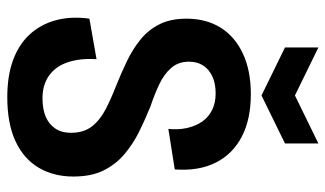

<svg xmlns="http://www.w3.org/2000/svg" viewBox="-208 -694 915 540"><g transform="rotate(90 250.0 -424.5)"><path d="M254 13Q192 13 147.5 -4Q103 -21 75.5 -52Q48 -83 37 -125Q26 -167 33 -218L147 -238Q144 -192 155.5 -157.5Q167 -123 193 -104.5Q219 -86 257 -86Q287 -86 308.5 -95Q330 -104 342 -122Q354 -140 354 -166Q354 -202 336 -225Q318 -248 288 -263.5Q258 -279 222 -293Q187 -307 153.5 -323Q120 -339 92.5 -361Q65 -383 49 -414.5Q33 -446 33 -491Q33 -546 58 -586.5Q83 -627 131 -649.5Q179 -672 245 -672Q316 -672 365 -646.5Q414 -621 438 -573Q462 -525 457 -458L343 -440Q346 -468 340.5 -492.5Q335 -517 322.5 -535Q310 -553 290 -563Q270 -573 243 -573Q215 -573 195 -563.5Q175 -554 164.5 -537.5Q154 -521 154 -498Q154 -468 171.5 -448Q189 -428 217.5 -414.5Q246 -401 279 -390Q316 -375 350.5 -358Q385 -341 414 -316.5Q443 -292 460 -257.5Q477 -223 477 -173Q477 -117 452 -75Q427 -33 377.5 -10Q328 13 254 13ZM114 -862 249 -796 384 -862V-768L249 -702L114 -768Z"/></g></svg>

Font: Bricolage Grotesque 72pt SemiCondensed SemiBold
Style: Regular
Weight: 600
Width: 4
Designer: Mathieu Triay
Foundry: Atelier Triay
Version: Version 1.001;gftools[0.9.33.dev8+g029e19f]